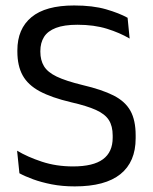

<svg xmlns="http://www.w3.org/2000/svg" viewBox="-20 -670 561 702"><path d="M253.5 11.5Q207.5 11.5 169.2 4Q131 -3.5 101 -14.5Q71 -25.5 51 -36.5L42.5 -119Q81 -96 133.2 -78.8Q185.5 -61.5 247 -61.5Q321 -61.5 356.5 -87.8Q392 -114 392 -166.5V-174.5Q392 -209 378 -231Q364 -253 330.8 -268Q297.5 -283 240.5 -296Q168.5 -313 125.2 -336.2Q82 -359.5 62.8 -394.5Q43.5 -429.5 43.5 -481.5V-486Q43.5 -564.5 95 -607.2Q146.5 -650 251 -650Q319.5 -650 367.8 -636Q416 -622 446.5 -605L454 -529Q418.5 -550 371.2 -564.8Q324 -579.5 263 -579.5Q214.5 -579.5 184.5 -568Q154.5 -556.5 141 -535Q127.5 -513.5 127.5 -483V-481Q127.5 -450 140.8 -428Q154 -406 187.2 -390Q220.5 -374 282 -359Q352.5 -342.5 395 -321Q437.5 -299.5 456.8 -265Q476 -230.5 476 -175V-164.5Q476 -78 420.2 -33.2Q364.5 11.5 253.5 11.5Z"/></svg>

Font: Anek Gujarati
Style: Regular
Weight: 400
Designer: Mrunmayee Ghaisas (Gujarati), Yesha Goshar (Latin)
Foundry: Ek Type
Version: Version 1.003